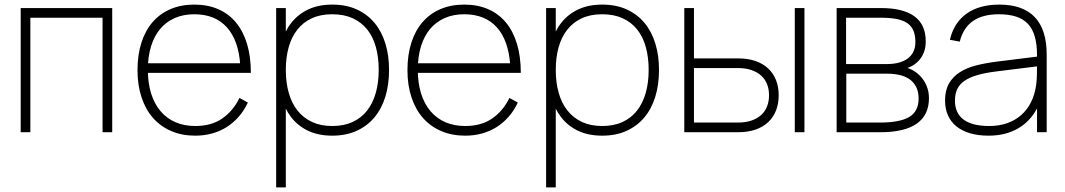

<svg xmlns="http://www.w3.org/2000/svg" viewBox="-20 -575 4632 835"><path d="M70 0V-540H468V0H426V-498H112V0Z M829 -27Q781 -27 743 -43.5Q705 -60 678.2 -91.5Q651.5 -123 637.2 -168.5Q623 -214 623 -271.5Q623 -328.5 636.8 -373.2Q650.5 -418 676.5 -449Q702.5 -480 740 -496.5Q777.5 -513 825 -513Q915.5 -513 966.8 -456Q1018 -399 1025 -290.5V-258H1071Q1071 -328.5 1054.5 -383.5Q1038 -438.5 1006.5 -476.8Q975 -515 929.2 -535Q883.5 -555 825 -555Q767.5 -555 721.8 -535.5Q676 -516 644 -479.2Q612 -442.5 595 -389.5Q578 -336.5 578 -270Q578 -204 595.8 -151Q613.5 -98 646.2 -61.2Q679 -24.5 725.2 -4.8Q771.5 15 829 15Q868 15 902.2 5.5Q936.5 -4 965.5 -22.2Q994.5 -40.5 1018 -67.2Q1041.5 -94 1058 -129L1021.5 -149Q993.5 -92 946.2 -59.5Q899 -27 829 -27ZM1057 -300H616.5L615.5 -258H1071Z M1181 240V-540H1223V240ZM1425 15Q1365 15 1320.5 -6Q1276 -27 1246.5 -65Q1217 -103 1202.5 -155.5Q1188 -208 1188 -271Q1188 -335 1203 -387.2Q1218 -439.5 1247.8 -476.8Q1277.5 -514 1321.8 -534.5Q1366 -555 1425 -555Q1485.5 -555 1531.5 -534Q1577.5 -513 1608.8 -475.5Q1640 -438 1656 -385.8Q1672 -333.5 1672 -271Q1672 -207 1655.8 -154.2Q1639.5 -101.5 1608 -64Q1576.5 -26.5 1530.5 -5.8Q1484.5 15 1425 15ZM1425 -27Q1476 -27 1514 -44.8Q1552 -62.5 1577 -94.8Q1602 -127 1614.5 -171.8Q1627 -216.5 1627 -271Q1627 -326 1614.5 -370.8Q1602 -415.5 1576.8 -447Q1551.5 -478.5 1513.5 -495.8Q1475.5 -513 1425 -513Q1373.5 -513 1335.5 -495.2Q1297.5 -477.5 1272.5 -445.2Q1247.5 -413 1235.2 -368.8Q1223 -324.5 1223 -271Q1223 -216 1235.8 -171Q1248.5 -126 1274 -94Q1299.5 -62 1337.2 -44.5Q1375 -27 1425 -27Z M2003 -27Q1955 -27 1917 -43.5Q1879 -60 1852.2 -91.5Q1825.5 -123 1811.2 -168.5Q1797 -214 1797 -271.5Q1797 -328.5 1810.8 -373.2Q1824.5 -418 1850.5 -449Q1876.5 -480 1914 -496.5Q1951.5 -513 1999 -513Q2089.5 -513 2140.8 -456Q2192 -399 2199 -290.5V-258H2245Q2245 -328.5 2228.5 -383.5Q2212 -438.5 2180.5 -476.8Q2149 -515 2103.2 -535Q2057.5 -555 1999 -555Q1941.5 -555 1895.8 -535.5Q1850 -516 1818 -479.2Q1786 -442.5 1769 -389.5Q1752 -336.5 1752 -270Q1752 -204 1769.8 -151Q1787.5 -98 1820.2 -61.2Q1853 -24.5 1899.2 -4.8Q1945.5 15 2003 15Q2042 15 2076.2 5.5Q2110.5 -4 2139.5 -22.2Q2168.5 -40.5 2192 -67.2Q2215.5 -94 2232 -129L2195.5 -149Q2167.5 -92 2120.2 -59.5Q2073 -27 2003 -27ZM2231 -300H1790.5L1789.5 -258H2245Z M2355 240V-540H2397V240ZM2599 15Q2539 15 2494.5 -6Q2450 -27 2420.5 -65Q2391 -103 2376.5 -155.5Q2362 -208 2362 -271Q2362 -335 2377 -387.2Q2392 -439.5 2421.8 -476.8Q2451.5 -514 2495.8 -534.5Q2540 -555 2599 -555Q2659.5 -555 2705.5 -534Q2751.5 -513 2782.8 -475.5Q2814 -438 2830 -385.8Q2846 -333.5 2846 -271Q2846 -207 2829.8 -154.2Q2813.5 -101.5 2782 -64Q2750.5 -26.5 2704.5 -5.8Q2658.5 15 2599 15ZM2599 -27Q2650 -27 2688 -44.8Q2726 -62.5 2751 -94.8Q2776 -127 2788.5 -171.8Q2801 -216.5 2801 -271Q2801 -326 2788.5 -370.8Q2776 -415.5 2750.8 -447Q2725.5 -478.5 2687.5 -495.8Q2649.5 -513 2599 -513Q2547.5 -513 2509.5 -495.2Q2471.5 -477.5 2446.5 -445.2Q2421.5 -413 2409.2 -368.8Q2397 -324.5 2397 -271Q2397 -216 2409.8 -171Q2422.5 -126 2448 -94Q2473.5 -62 2511.2 -44.5Q2549 -27 2599 -27Z M3436.5 0V-540H3478.5V0ZM3190.5 0H2956V-540H2998V-321H3190.5Q3232.5 -321 3265.2 -309.8Q3298 -298.5 3320.5 -277.5Q3343 -256.5 3354.8 -226.8Q3366.5 -197 3366.5 -160.5Q3366.5 -124 3354.8 -94.2Q3343 -64.5 3320.5 -43.5Q3298 -22.5 3265.2 -11.2Q3232.5 0 3190.5 0ZM3189 -42Q3223 -42 3248.2 -50.8Q3273.5 -59.5 3290.5 -75Q3307.5 -90.5 3316 -112.5Q3324.5 -134.5 3324.5 -160.5Q3324.5 -187 3316 -208.8Q3307.5 -230.5 3290.5 -246Q3273.5 -261.5 3248.2 -270.2Q3223 -279 3189 -279H2998V-42Z M3809.5 0H3618.5V-540H3811Q3907.5 -540 3956.8 -504Q4006 -468 4006 -395Q4006 -368 3997.8 -347Q3989.5 -326 3975 -310.5Q3960.5 -295 3941 -285.5Q3921.5 -276 3899 -272V-284Q3921 -283.5 3942.5 -273.2Q3964 -263 3981.2 -245.2Q3998.5 -227.5 4009.2 -202.8Q4020 -178 4020 -148Q4020 -74.5 3966.8 -37.2Q3913.5 0 3809.5 0ZM3807 -42Q3893 -42 3934 -66.2Q3975 -90.5 3975 -146Q3975 -176.5 3964.2 -197.2Q3953.5 -218 3935 -230.8Q3916.5 -243.5 3891.8 -249Q3867 -254.5 3839 -254.5H3660.5V-42ZM3809 -498H3659.5V-296.5H3839Q3866 -296.5 3888.5 -302.5Q3911 -308.5 3927.2 -320.2Q3943.5 -332 3952.2 -350Q3961 -368 3961 -392Q3961 -420 3953.2 -440Q3945.5 -460 3927.8 -473Q3910 -486 3881 -492Q3852 -498 3809 -498Z M4326 -555Q4239 -555 4183.8 -515.8Q4128.5 -476.5 4111 -402L4154 -394Q4169 -454 4211.2 -483.5Q4253.5 -513 4324 -513Q4367.5 -513 4399 -502.8Q4430.5 -492.5 4450.8 -470.8Q4471 -449 4480.5 -415.2Q4490 -381.5 4490 -334V-291Q4490 -273 4489.5 -249Q4489 -225 4486 -204Q4480 -162.5 4463.2 -129.5Q4446.5 -96.5 4420.2 -73.8Q4394 -51 4359.2 -39Q4324.5 -27 4282.5 -27Q4208 -27 4170.5 -55Q4133 -83 4133 -137.5Q4133 -166 4142.8 -187Q4152.5 -208 4174.2 -223.2Q4196 -238.5 4230.5 -248.5Q4265 -258.5 4314.5 -264.5L4495.5 -287L4496 -329.5L4314.5 -307Q4266.5 -301 4225.2 -290.5Q4184 -280 4154 -260.8Q4124 -241.5 4107 -211.8Q4090 -182 4090 -137.5Q4090 -101.5 4102.8 -73Q4115.5 -44.5 4140 -25Q4164.5 -5.5 4199.5 4.8Q4234.5 15 4279.5 15Q4352 15 4405.8 -15.5Q4459.5 -46 4490 -103.5V0H4532V-338Q4532 -446 4480.2 -500.5Q4428.5 -555 4326 -555Z"/></svg>

Font: Vela Sans GX ExtLt
Style: Regular
Weight: 200
Designer: Principal design: Mikhail Sharanda - project Manrope.
Design modification: Ravid Balaliev
Foundry: Mikhail Sharanda
Version: Version 1.001